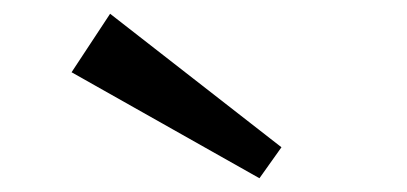

<svg xmlns="http://www.w3.org/2000/svg" viewBox="-20 -1003 591 279"><path d="M357 -744 84 -898 140 -983 389 -789Z"/></svg>

Font: BioRhyme SemiExpanded Medium
Style: Regular
Weight: 500
Width: 6
Designer: Aoife Mooney
Foundry: Aoife Mooney Type
Version: Version 1.600;gftools[0.9.33]